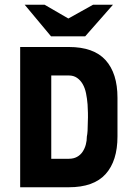

<svg xmlns="http://www.w3.org/2000/svg" viewBox="-20 -789 580 809"><path d="M475 -214Q475 -111 425 -55.5Q375 0 270 0H65V-591H270Q375 -591 425 -535.5Q475 -480 475 -377ZM196 -120H270Q290 -120 304.5 -128Q319 -136 328 -149.5Q337 -163 341.5 -179.5Q346 -196 346 -214Q350 -231 350 -274Q351 -295 350.5 -313.5Q350 -332 349 -349Q347 -374 342.5 -396Q338 -418 328.5 -434.5Q319 -451 304.5 -461Q290 -471 270 -471H196ZM339 -636H195L84 -769H168L268 -711L372 -769H456Z"/></svg>

Font: PostBus
Style: Regular
Weight: 400
Designer: Peter Wiegel
Version: Version 1.001